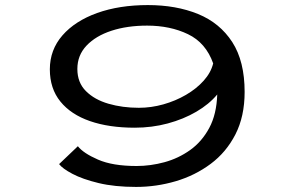

<svg xmlns="http://www.w3.org/2000/svg" viewBox="-20 -726 1140 757"><path d="M516.5 11Q432 11 368.8 -4.2Q305.5 -19.5 265.8 -40.5Q226 -61.5 213 -79L287 -149.5Q308.5 -122 366.2 -96.8Q424 -71.5 518.5 -71.5Q573.5 -71.5 628.5 -86.5Q683.5 -101.5 729.8 -134.5Q776 -167.5 805 -221.5Q834 -275.5 836.5 -353.5Q804.5 -315 754 -285.5Q703.5 -256 641.2 -239.2Q579 -222.5 511 -222.5Q410 -222.5 334.8 -248.5Q259.5 -274.5 218 -325.8Q176.5 -377 176.5 -452.5Q176.5 -529.5 226.2 -586.5Q276 -643.5 363.2 -674.8Q450.5 -706 563 -706Q674.5 -706 760.8 -670.8Q847 -635.5 895.8 -560Q944.5 -484.5 944.5 -363.5Q944.5 -267 908.2 -196.2Q872 -125.5 810.5 -79.8Q749 -34 672.8 -11.5Q596.5 11 516.5 11ZM285 -454Q285 -400.5 318.8 -366.8Q352.5 -333 407.8 -317Q463 -301 527.5 -301Q576 -301 624 -314.5Q672 -328 713.2 -352Q754.5 -376 783 -407.8Q811.5 -439.5 820.5 -476Q791.5 -557.5 721.2 -591.2Q651 -625 560 -625Q481.5 -625 419.5 -604.8Q357.5 -584.5 321.2 -546.2Q285 -508 285 -454Z"/></svg>

Font: Trispace Expanded
Style: Regular
Weight: 400
Width: 7
Designer: Tyler Finck
Foundry: Etcetera Type Company
Version: Version 1.210; ttfautohint (v1.8.3)